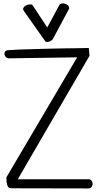

<svg xmlns="http://www.w3.org/2000/svg" viewBox="-20 -1111 585 1124"><path d="M431.6 -775.4 28.3 -769.5Q18.6 -772.5 13.2 -778.3Q7.8 -784.2 6.3 -791.5Q4.9 -798.8 7.8 -805.7Q10.7 -812.5 17.6 -815.4Q17.6 -816.4 37.6 -817.9Q57.6 -819.3 91.3 -820.8Q125 -822.3 167.5 -823.2Q210 -824.2 254.4 -825.7Q298.8 -827.1 342.3 -827.6Q385.7 -828.1 419.9 -828.6Q454.1 -829.1 476.1 -829.6Q498 -830.1 500 -830.1L503.9 -784.2L84 -61.5H505.9Q514.6 -57.6 519 -48.8Q523.4 -40 522 -30.8Q520.5 -21.5 514.2 -14.6Q507.8 -7.8 496.1 -7.8L44.9 -8.8Q34.2 -8.8 28.8 -15.6Q23.4 -22.5 21 -32.2Q18.6 -42 18.1 -53.2Q17.6 -64.5 17.6 -73.2ZM329.1 -1085Q335.9 -1090.8 345.7 -1091.3Q355.5 -1091.8 364.7 -1087.9Q374 -1084 379.9 -1077.1Q385.7 -1070.3 384.8 -1060.5L289.1 -881.8Q287.1 -878.9 280.8 -874Q274.4 -869.1 266.6 -866.7Q258.8 -864.3 251.5 -865.7Q244.1 -867.2 240.2 -876L121.1 -1044.9Q112.3 -1055.7 116.7 -1064.5Q121.1 -1073.2 130.9 -1078.6Q140.6 -1084 152.3 -1085Q164.1 -1085.9 169.9 -1082L256.8 -950.2Z"/></svg>

Font: Shadows Into Light Two
Style: Regular
Weight: 400
Designer: Kimberly Geswein
Foundry: Kimberly Geswein
Version: Version 1.003 2012